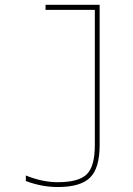

<svg xmlns="http://www.w3.org/2000/svg" viewBox="-20 -750 540 780"><path d="M384.8 -730.5V-160.2Q384.8 -67.4 346.2 -28.8Q307.6 9.8 214.8 9.8Q149.4 9.8 85 -14.6V-37.1Q152.3 -9.8 214.8 -9.8Q299.8 -9.8 332.5 -42Q365.2 -74.2 365.2 -160.2V-710H165V-730.5Z"/></svg>

Font: Mgen+ 1mn thin
Style: Regular
Weight: 100
Designer: [Source Han Sans]
Ryoko NISHIZUKA  (kana & ideographs); Paul D. Hunt (Latin, Greek & Cyrillic); Wenlong ZHANG  (bopomofo
Version: Version 1.059.20150602